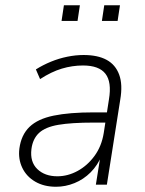

<svg xmlns="http://www.w3.org/2000/svg" viewBox="-20 -705 553 733"><path d="M194 8Q148 8 114.5 -11.5Q81 -31 65 -64.5Q49 -98 54 -138Q61 -190 92.5 -220.5Q124 -251 184.5 -263.5Q245 -276 338 -276H398L392 -237H337Q253 -237 203 -228.5Q153 -220 129 -197.5Q105 -175 100 -136Q94 -87 122.5 -59.5Q151 -32 199 -32Q239 -32 276.5 -52.5Q314 -73 341 -110Q368 -147 376 -197L396 -326Q407 -392 382.5 -423.5Q358 -455 297 -455Q256 -455 216 -443Q176 -431 133 -403L117 -440Q144 -457 174.5 -469.5Q205 -482 237 -488.5Q269 -495 299 -495Q353 -495 387 -476.5Q421 -458 435 -420Q449 -382 439 -324L388 0H346L364 -113H369Q353 -74 326 -47Q299 -20 264.5 -6Q230 8 194 8ZM369 -625 378 -685H438L429 -625ZM215 -625 224 -685H285L276 -625Z"/></svg>

Font: Nunito Sans 10pt SemiCondensed ExtraLight
Style: Italic
Weight: 250
Width: 4
Italic angle: -9°
Designer: Vernon Adams
Foundry: Vernon Adams
Version: Version 3.101;gftools[0.9.27]